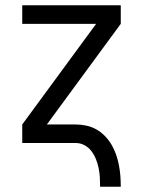

<svg xmlns="http://www.w3.org/2000/svg" viewBox="-20 -540 540 725"><path d="M358 165Q358 147 357 129.5Q356 112 352.5 95Q349 78 342.5 61.5Q336 45 325.5 31Q315 17 299.5 8.5Q284 0 266 0H64V-70L343 -450H64V-520H436V-450L157 -70H266Q286 -70 306.5 -65.5Q327 -61 344.5 -51Q362 -41 376.5 -26Q391 -11 401.5 7Q412 25 418.5 44Q425 63 429 83.5Q433 104 434.5 124Q436 144 436 165Z"/></svg>

Font: Iosevka SS18
Style: Regular
Weight: 400
Monospace: yes
Designer: Belleve Invis
Foundry: Belleve Invis
Version: Version 25.1.1; ttfautohint (v1.8.4)